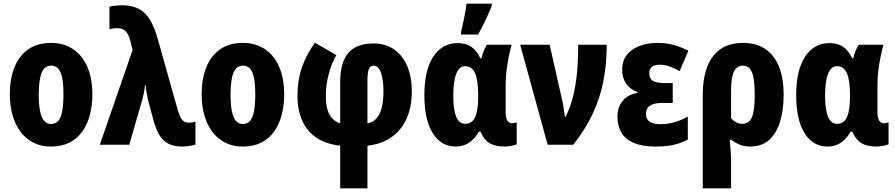

<svg xmlns="http://www.w3.org/2000/svg" viewBox="-20 -796 4924 1056"><path d="M488 -276Q488 -217 474.5 -165Q461 -113 433.5 -73.5Q406 -34 362.5 -12Q319 10 260 10Q205 10 162.5 -12Q120 -34 91.5 -73Q63 -112 48.5 -164Q34 -216 34 -276Q34 -361 59 -424.5Q84 -488 134.5 -524Q185 -560 262 -560Q329 -560 380 -527Q431 -494 459.5 -430.5Q488 -367 488 -276ZM193 -275Q193 -222 200 -186Q207 -150 222 -132Q237 -114 261 -114Q286 -114 301 -132Q316 -150 322.5 -186.5Q329 -223 329 -276Q329 -330 322.5 -365Q316 -400 301 -417.5Q286 -435 261 -435Q225 -435 209 -395.5Q193 -356 193 -275Z M529 0 709 -520 697 -571Q692 -592 683 -608Q674 -624 660.5 -632.5Q647 -641 627 -641Q616 -641 604 -639.5Q592 -638 582 -635V-759Q591 -762 602.5 -763.5Q614 -765 627 -766Q640 -767 652 -767Q704 -767 740.5 -749Q777 -731 803 -690Q829 -649 848 -580L958 -190Q967 -162 975.5 -147Q984 -132 995 -126.5Q1006 -121 1020 -121Q1029 -121 1037.5 -122.5Q1046 -124 1055 -127V-1Q1047 2 1034 4.5Q1021 7 1007.5 8.5Q994 10 982 10Q937 10 906.5 -5.5Q876 -21 856 -54.5Q836 -88 822 -142L794 -247Q792 -257 790 -267Q788 -277 786 -287.5Q784 -298 783 -307.5Q782 -317 781 -327H777Q776 -307 772 -287.5Q768 -268 764 -253L691 0Z M1543 -276Q1543 -217 1529.5 -165Q1516 -113 1488.5 -73.5Q1461 -34 1417.5 -12Q1374 10 1315 10Q1260 10 1217.5 -12Q1175 -34 1146.5 -73Q1118 -112 1103.5 -164Q1089 -216 1089 -276Q1089 -361 1114 -424.5Q1139 -488 1189.5 -524Q1240 -560 1317 -560Q1384 -560 1435 -527Q1486 -494 1514.5 -430.5Q1543 -367 1543 -276ZM1248 -275Q1248 -222 1255 -186Q1262 -150 1277 -132Q1292 -114 1316 -114Q1341 -114 1356 -132Q1371 -150 1377.5 -186.5Q1384 -223 1384 -276Q1384 -330 1377.5 -365Q1371 -400 1356 -417.5Q1341 -435 1316 -435Q1280 -435 1264 -395.5Q1248 -356 1248 -275Z M1830 -493Q1803 -446 1787.5 -387Q1772 -328 1772 -268Q1772 -224 1781 -193.5Q1790 -163 1807.5 -144.5Q1825 -126 1851 -118V-345Q1851 -452 1895.5 -504.5Q1940 -557 2034 -557Q2100 -557 2147 -524.5Q2194 -492 2219.5 -433Q2245 -374 2245 -293Q2245 -206 2215.5 -142Q2186 -78 2131.5 -40.5Q2077 -3 2001 5V240H1851V5Q1778 -2 1725 -35.5Q1672 -69 1644 -128.5Q1616 -188 1616 -271Q1616 -354 1640.5 -425Q1665 -496 1712 -561ZM2035 -435Q2016 -435 2008.5 -415.5Q2001 -396 2001 -352V-118Q2030 -122 2050 -144Q2070 -166 2079.5 -204Q2089 -242 2089 -292Q2089 -337 2082.5 -369Q2076 -401 2064.5 -418Q2053 -435 2035 -435Z M2539 -115Q2564 -115 2579.5 -131Q2595 -147 2602.5 -181Q2610 -215 2610 -267V-273Q2610 -354 2593 -393Q2576 -432 2538 -432Q2506 -432 2489.5 -390.5Q2473 -349 2473 -271Q2473 -193 2489 -154Q2505 -115 2539 -115ZM2486 10Q2406 10 2360 -64Q2314 -138 2314 -272Q2314 -410 2363 -484.5Q2412 -559 2497 -559Q2543 -559 2573 -538Q2603 -517 2622 -475H2628Q2633 -498 2641 -517.5Q2649 -537 2658 -550H2794Q2786 -522 2778.5 -485.5Q2771 -449 2766 -408.5Q2761 -368 2761 -328V-179Q2761 -148 2770.5 -133Q2780 -118 2796 -118Q2803 -118 2810 -120Q2817 -122 2822 -123V-3Q2819 0 2806.5 3Q2794 6 2780.5 8Q2767 10 2758 10Q2703 10 2672 -9Q2641 -28 2623 -72H2613Q2600 -47 2581 -28.5Q2562 -10 2538.5 0Q2515 10 2486 10ZM2516 -621Q2519 -633 2523.5 -654Q2528 -675 2533 -698.5Q2538 -722 2541.5 -743Q2545 -764 2546 -776H2685V-764Q2675 -739 2663 -712.5Q2651 -686 2638 -659.5Q2625 -633 2609 -606H2516Z M2841 -550H3003L3074 -236Q3077 -223 3079 -208.5Q3081 -194 3083 -180Q3085 -166 3087 -153H3090Q3109 -189 3122.5 -232.5Q3136 -276 3144.5 -326Q3153 -376 3156.5 -432.5Q3160 -489 3160 -550H3317Q3317 -443 3298.5 -349.5Q3280 -256 3240 -170.5Q3200 -85 3133 0H2992Z M3680 -339V-230H3627Q3591 -230 3570.5 -222.5Q3550 -215 3541.5 -201.5Q3533 -188 3533 -169Q3533 -152 3541 -139.5Q3549 -127 3566.5 -120Q3584 -113 3613 -113Q3654 -113 3692.5 -124.5Q3731 -136 3763 -155V-28Q3738 -15 3711.5 -6.5Q3685 2 3655 6Q3625 10 3587 10Q3512 10 3465 -10.5Q3418 -31 3397 -68Q3376 -105 3376 -155Q3376 -206 3404.5 -241Q3433 -276 3486 -285V-290Q3447 -303 3424.5 -335Q3402 -367 3402 -413Q3402 -460 3426.5 -492.5Q3451 -525 3495 -542.5Q3539 -560 3595 -560Q3626 -560 3654 -555.5Q3682 -551 3709.5 -541.5Q3737 -532 3766 -517L3718 -405Q3690 -421 3663 -430.5Q3636 -440 3609 -440Q3580 -440 3565.5 -428.5Q3551 -417 3551 -395Q3551 -364 3570.5 -351.5Q3590 -339 3637 -339Z M4290 -274Q4290 -192 4270.5 -127.5Q4251 -63 4210.5 -26.5Q4170 10 4105 10Q4074 10 4048 -0.5Q4022 -11 4002 -27H3994Q3997 6 3999 41.5Q4001 77 4001 105V240H3845V-274Q3845 -360 3868 -424Q3891 -488 3940 -524Q3989 -560 4069 -560Q4138 -560 4187.5 -527.5Q4237 -495 4263.5 -431.5Q4290 -368 4290 -274ZM4067 -435Q4034 -435 4017.5 -404Q4001 -373 4001 -301V-146Q4013 -131 4030 -123Q4047 -115 4064 -115Q4099 -115 4115 -150.5Q4131 -186 4131 -274Q4131 -363 4115.5 -399Q4100 -435 4067 -435Z M4584 -115Q4609 -115 4624.5 -131Q4640 -147 4647.5 -181Q4655 -215 4655 -267V-273Q4655 -354 4638 -393Q4621 -432 4583 -432Q4551 -432 4534.5 -390.5Q4518 -349 4518 -271Q4518 -193 4534 -154Q4550 -115 4584 -115ZM4531 10Q4451 10 4405 -64Q4359 -138 4359 -272Q4359 -410 4408 -484.5Q4457 -559 4542 -559Q4588 -559 4618 -538Q4648 -517 4667 -475H4673Q4678 -498 4686 -517.5Q4694 -537 4703 -550H4839Q4831 -522 4823.5 -485.5Q4816 -449 4811 -408.5Q4806 -368 4806 -328V-179Q4806 -148 4815.5 -133Q4825 -118 4841 -118Q4848 -118 4855 -120Q4862 -122 4867 -123V-3Q4864 0 4851.5 3Q4839 6 4825.5 8Q4812 10 4803 10Q4748 10 4717 -9Q4686 -28 4668 -72H4658Q4645 -47 4626 -28.5Q4607 -10 4583.5 0Q4560 10 4531 10Z"/></svg>

Font: Noto Sans Display Condensed ExtraBold
Style: Regular
Weight: 800
Width: 3
Designer: Monotype Design Team
Foundry: Monotype Imaging Inc.
Version: Version 2.003